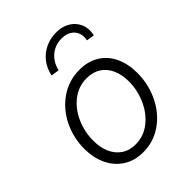

<svg xmlns="http://www.w3.org/2000/svg" viewBox="-211 -860 984 984"><g transform="rotate(-45 280.5 -368.0)"><path d="M46.9 -218.3Q46.9 -298.3 81.3 -368.4Q115.7 -438.5 177.2 -480.7Q238.8 -522.9 315.4 -522.9Q377.9 -522.9 423.1 -494.6Q468.3 -466.3 491.5 -416Q514.6 -365.7 514.6 -301.8Q514.6 -221.2 480.7 -149.9Q446.8 -78.6 385.7 -35.4Q324.7 7.8 248.5 7.8Q186.5 7.8 140.9 -21.7Q95.2 -51.3 71 -102.5Q46.9 -153.8 46.9 -218.3ZM453.1 -301.8Q453.1 -350.1 436.5 -387.5Q419.9 -424.8 387.9 -445.6Q356 -466.3 311.5 -466.3Q252 -466.3 205.8 -430.4Q159.7 -394.5 134.3 -336.7Q108.9 -278.8 108.9 -215.3Q108.9 -166.5 125.2 -128.9Q141.6 -91.3 173.3 -69.8Q205.1 -48.3 249.5 -48.3Q308.1 -48.3 354.7 -85Q401.4 -121.6 427.2 -180.2Q453.1 -238.8 453.1 -301.8ZM452.1 -623.5Q452.1 -658.2 428.2 -679.7Q404.3 -701.2 362.8 -701.2Q331.1 -701.2 304.9 -687Q278.8 -672.9 261.7 -648.9Q244.6 -625 238.8 -596.2L194.3 -603Q203.1 -646 227.8 -677.5Q252.4 -709 288.6 -725.8Q324.7 -742.7 367.7 -742.7Q404.8 -742.7 434.1 -727.8Q463.4 -712.9 480 -686.5Q496.6 -660.2 496.6 -627Q496.6 -612.3 492.7 -595.2L449.7 -602.1Q452.1 -614.3 452.1 -623.5Z"/></g></svg>

Font: Reddit Sans Vanilla Light
Style: Italic
Weight: 300
Italic angle: -11.25°
Designer: Stephen Hutchings
Version: Version 1.013